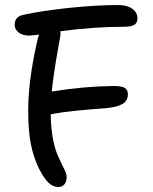

<svg xmlns="http://www.w3.org/2000/svg" viewBox="-20 -730 606 761"><path d="M210.9 11.2Q190.4 11.2 172.9 -5.1Q155.3 -21.5 134.8 -61Q113.3 -105 102.5 -157.7Q91.8 -210.4 91.8 -293.9Q91.8 -405.3 125 -556.2Q130.4 -581.5 134.8 -592.8Q102.5 -588.9 97.2 -588.9Q69.3 -588.9 53.7 -601.3Q38.1 -613.8 38.1 -631.8Q38.1 -663.1 70.8 -670.9Q146 -687.5 253.4 -698.7Q360.8 -710 449.2 -710Q483.4 -710 504.2 -695.3Q524.9 -680.7 524.9 -657.2Q524.9 -640.1 513.2 -632.1Q501.5 -624 474.1 -624Q350.6 -624 219.2 -606Q219.7 -604 219.7 -601.1Q219.7 -598.1 219.5 -594.2Q219.2 -590.3 219.2 -587.9Q217.8 -579.6 211.2 -543Q204.6 -506.3 201.2 -485.4Q197.8 -464.4 192.9 -430.2Q188 -396 185.1 -367.2Q309.6 -387.7 430.2 -389.2Q461.9 -389.2 474.4 -381.6Q486.8 -374 486.8 -356Q486.8 -330.1 464.6 -317.4Q442.4 -304.7 395 -300.8Q254.4 -291 190.9 -278.8Q185.1 -276.9 181.2 -276.9V-270Q182.1 -223.1 189 -184.8Q195.8 -146.5 205.1 -123.5Q214.4 -100.6 223.1 -83.3Q231.9 -65.9 238 -52.2Q244.1 -38.6 244.1 -26.9Q244.1 -10.3 235.4 0.5Q226.6 11.2 210.9 11.2Z"/></svg>

Font: Shantell Sans Normal
Style: Regular
Weight: 400
Designer: Stephen Nixon, Anya Danilova, Shantell Martin
Foundry: Arrow Type
Version: Version 1.006;[559af2be0]